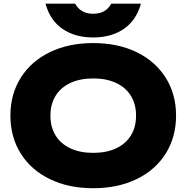

<svg xmlns="http://www.w3.org/2000/svg" viewBox="-20 -999 1006 1036"><path d="M36.2 -375Q36.2 -491 92.2 -579.8Q148.1 -668.6 249.2 -717.6Q350.2 -766.6 483.1 -766.6Q615.9 -766.6 717 -717.6Q818.1 -668.6 874 -579.8Q930 -491 930 -375Q930 -259 874 -170.2Q818.1 -81.4 717 -32.4Q615.9 16.6 483.1 16.6Q350.2 16.6 249.2 -32.4Q148.1 -81.4 92.2 -170.2Q36.2 -259 36.2 -375ZM714.1 -375Q714.1 -436.9 686.2 -482.1Q658.2 -527.3 606.2 -551.5Q554.3 -575.8 483.1 -575.8Q411.9 -575.8 360 -551.5Q308 -527.3 280 -482.1Q252.1 -436.9 252.1 -375Q252.1 -313.1 280 -267.9Q308 -222.7 360 -198.5Q411.9 -174.2 483.1 -174.2Q554.3 -174.2 606.2 -198.5Q658.2 -222.7 686.2 -267.9Q714.1 -313.1 714.1 -375ZM482.7 -924.8Q517.6 -924.8 541.8 -938.6Q565.9 -952.4 580.5 -979.3H740.3Q715.5 -889.3 648.3 -843.1Q581 -796.9 482.7 -796.9Q384.5 -796.9 317.2 -843.1Q250 -889.3 225.5 -979.3H385.4Q400 -952.4 424.1 -938.6Q448.2 -924.8 482.7 -924.8Z"/></svg>

Font: Unbounded Variable
Style: Regular
Weight: 400
Designer: Luke Prowse, Jean-Baptiste Morizot, Fátima Lázaro, Florian Runge
Foundry: NaN
Version: Version 1.600;FEAKit 1.0